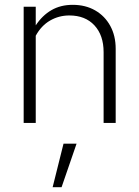

<svg xmlns="http://www.w3.org/2000/svg" viewBox="-20 -509 575 795"><path d="M78 0V-481H128V-404Q155 -445 193 -467Q231 -489 281 -489Q334 -489 374 -466Q414 -443 436.5 -402Q459 -361 459 -307V0H409V-293Q409 -363 371 -404Q333 -445 267 -445Q224 -445 187.5 -424Q151 -403 128 -361V0ZM198 266 243 86H297L235 266Z"/></svg>

Font: Red Hat Text Light
Style: Regular
Weight: 300
Designer: Pentagram, MCKL
Foundry: Pentagram, MCKL
Version: Version 1.023; ttfautohint (v1.8.3)